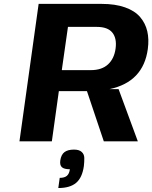

<svg xmlns="http://www.w3.org/2000/svg" viewBox="-20 -720 776 978"><path d="M422.9 -255.9H421.9H279.8L244.1 0H79.1L176.8 -700.2H497.1Q566.9 -700.2 616.7 -682.6Q666.5 -665 693.6 -633.3Q720.7 -601.6 730.2 -560.8Q739.7 -520 732.9 -470.2Q710 -302.7 538.1 -266.1H584L682.1 0H508.8ZM294.9 -363.8H295.9V-362.8H442.9Q498.5 -362.8 530.3 -392.1Q562 -421.4 568.8 -473.1Q575.7 -524.9 552.2 -554Q528.8 -583 473.1 -583H326.2ZM356.9 42Q383.3 42 396.2 54Q409.2 65.9 409.4 84.7Q409.7 103.5 407.2 126Q398.9 185.1 367.7 211.4Q336.4 237.8 276.9 237.8L284.2 186Q308.6 186 320.8 175.5Q333 165 335.9 142.1Q306.6 142.1 295.2 131.6Q283.7 121.1 287.1 97.2Q291.5 67.4 308.6 54.7Q325.7 42 356.9 42Z"/></svg>

Font: Fivo Sans Modern
Style: Italic
Weight: 700
Designer: Alexander Slobzheninov
Foundry: Alexander Slobzheninov
Version: 1.0